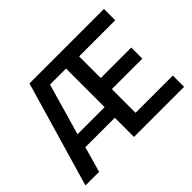

<svg xmlns="http://www.w3.org/2000/svg" viewBox="-141 -951 1203 1203"><g transform="rotate(-45 460.5 -350.0)"><path d="M17 0 221 -700H881V-600H561V-408H831V-310H561V-100H891V0H447V-170H186L138 0ZM209 -262H449V-604H307Z"/></g></svg>

Font: Tektur Medium
Style: Regular
Weight: 500
Designer: Adam Jagosz
Foundry: Adam Jagosz
Version: Version 1.005;gftools[0.9.30]